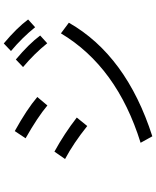

<svg xmlns="http://www.w3.org/2000/svg" viewBox="77 -906 845 1040"><g transform="rotate(-90 500.0 -385.5)"><path d="M271.5 -669.9Q281.2 -684.6 310.5 -728.5Q428.7 -663.1 495.1 -606.4Q479.5 -587.9 449.2 -551.8Q386.7 -604.5 271.5 -669.9ZM159.2 -456.1Q168.9 -470.7 199.2 -513.7Q296.9 -460 383.8 -392.6Q368.2 -374 337.9 -335.9Q245.1 -410.2 159.2 -456.1ZM247.1 -46.9Q658.2 -174.8 839.8 -478.5Q859.4 -463.9 897.5 -435.5Q719.7 -124 282.2 16.6Q270.5 -4.9 247.1 -46.9ZM744.1 -749Q753.9 -758.8 785.2 -788.1Q870.1 -716.8 915 -656.2Q901.4 -643.6 873 -618.2Q816.4 -688.5 744.1 -749ZM657.2 -683.6Q667 -693.4 698.2 -722.7Q783.2 -651.4 828.1 -590.8Q814.5 -578.1 786.1 -552.7Q729.5 -623 657.2 -683.6Z"/></g></svg>

Font: Gothic A1
Style: Regular
Weight: 400
Designer: HanYang I&C Co.,Ltd.
Version: Version 2.50